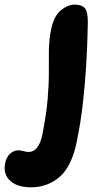

<svg xmlns="http://www.w3.org/2000/svg" viewBox="-140 -538 449 818"><path d="M-8 260Q-50 260 -76.3 246.3Q-102.6 232.6 -113.3 209.8Q-124 187 -118.6 160Q-113.2 131.6 -97.3 117Q-81.4 102.4 -61.8 102.4Q-55.2 102.4 -50.2 103.5Q-45.2 104.6 -40.2 105.9Q-35.2 107.2 -29.6 108.3Q-24 109.4 -16.8 109.4Q3.8 109.4 18.6 90Q33.4 70.6 40 37.6Q57.6 -50.6 63 -115.3Q68.4 -180 68.1 -229.8Q67.8 -279.6 68.3 -323.5Q68.8 -367.4 77.8 -413Q89.8 -470 119.4 -494.2Q149 -518.4 178.4 -518.4Q207.6 -518.4 221 -503.7Q234.4 -489 234.2 -442.4Q232.8 -352.6 227.6 -265Q222.4 -177.4 212.7 -94.4Q203 -11.4 187.2 64.6Q165.8 170.8 114.3 215.4Q62.8 260 -8 260Z"/></svg>

Font: Shantell Sans Light
Style: Italic
Weight: 300
Italic angle: -11°
Designer: Stephen Nixon, Anya Danilova, Shantell Martin
Foundry: Arrow Type
Version: Version 1.008;[ac192a2d6]